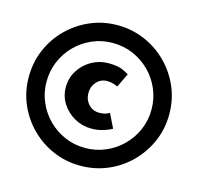

<svg xmlns="http://www.w3.org/2000/svg" viewBox="-100 -781 947 903"><g transform="rotate(15 373.0 -330.0)"><path d="M23.6 -329.5Q23.6 -400.5 50.1 -462.5Q76.6 -524.5 123.9 -571.5Q171.1 -618.5 232.9 -645.2Q294.6 -672 365.1 -672Q436.1 -672 498.1 -645.2Q560.1 -618.5 607.1 -571.5Q654.1 -524.5 680.9 -462.5Q707.6 -400.5 707.6 -329.5Q707.6 -259 680.9 -197.2Q654.1 -135.5 607.1 -88.2Q560.1 -41 498.1 -14.5Q436.1 12 365.1 12Q294.6 12 232.9 -14.5Q171.1 -41 123.9 -88.2Q76.6 -135.5 50.1 -197.2Q23.6 -259 23.6 -329.5ZM110.1 -329.5Q110.1 -277.1 130 -230.9Q149.9 -184.6 185 -149.5Q220.1 -114.4 266.3 -94.4Q312.5 -74.5 365.3 -74.5Q418 -74.5 464.4 -94.5Q510.8 -114.4 546 -149.5Q581.3 -184.6 601.2 -230.9Q621.1 -277.2 621.1 -329.6Q621.1 -382.4 601.2 -428.7Q581.3 -475.1 546 -510.4Q510.7 -545.6 464.3 -565.6Q418 -585.5 365.3 -585.5Q312.6 -585.5 266.4 -565.6Q220.1 -545.6 184.9 -510.4Q149.7 -475.1 129.9 -428.6Q110.1 -382.2 110.1 -329.5ZM386.6 -405.6Q402.5 -405.6 418.6 -400.4Q434.8 -395.1 437.2 -392.8L470.1 -460.9Q468.4 -462.8 443.3 -475.5Q418.2 -488.2 369.8 -488.2Q325.8 -488.2 288 -466.8Q250.2 -445.3 227.3 -408.9Q204.4 -372.5 204.4 -327.5Q204.4 -283.8 227.3 -248.2Q250.2 -212.5 288 -191.3Q325.8 -170.1 369.8 -170.1Q396.9 -170.1 418.7 -176Q440.5 -181.9 454.1 -188.2Q467.8 -194.5 470.1 -195.9L436.3 -264.6Q432.6 -261.3 419 -256.4Q405.5 -251.6 387.1 -251.6Q355.4 -251.6 334.8 -274Q314.1 -296.4 314.1 -329Q314.1 -360.6 334.5 -383.1Q354.9 -405.6 386.6 -405.6Z"/></g></svg>

Font: League Spartan Extralight
Style: Regular
Weight: 200
Foundry: The League of Moveable Type
Version: Version 2.300; ttfautohint (v1.8.3)